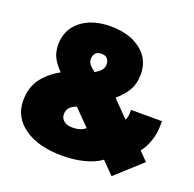

<svg xmlns="http://www.w3.org/2000/svg" viewBox="-120 -778 932 922"><g transform="rotate(20 346.0 -316.5)"><path d="M543 21 482 -41Q448 -16 396 -3Q344 10 287 10Q164 10 92 -40.5Q20 -91 20 -176Q20 -241 52 -286Q84 -331 143 -364Q116 -391 101 -419Q86 -447 86 -486Q86 -562 143 -608Q200 -654 295 -654Q390 -654 449 -608.5Q508 -563 508 -486Q508 -440 489 -406Q470 -372 432 -340L513 -257Q522 -271 522 -295V-310H680V-287Q680 -247 666.5 -208Q653 -169 632 -143L675 -99ZM296 -421Q316 -433 326.5 -445Q337 -457 337 -476Q337 -493 327.5 -504Q318 -515 298 -515Q276 -515 266.5 -503.5Q257 -492 257 -476Q257 -458 267 -446Q277 -434 296 -421ZM287 -134Q328 -134 352 -155L272 -236Q250 -228 238 -215Q226 -202 226 -181Q226 -159 242.5 -146.5Q259 -134 287 -134Z"/></g></svg>

Font: Kanit ExtraBold
Style: Regular
Weight: 800
Designer: Katatrad Team
Foundry: CadsonDemak
Version: Version 2.000; ttfautohint (v1.8.3)